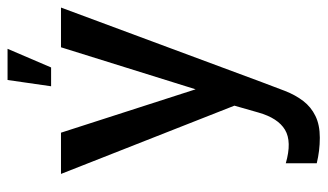

<svg xmlns="http://www.w3.org/2000/svg" viewBox="-194 -424 842 493"><g transform="rotate(-90 226.5 -178.0)"><path d="M347.2 -579.1 299.3 -467.3H251L267.1 -579.1ZM53.2 214.8V135.3Q108.9 151.4 139.2 133.3Q169.4 115.2 183.6 64.9L201.2 3.4L25.9 -441.9H131.8L243.2 -96.2L351.1 -441.9H453.1L261.2 74.7Q249.5 106.4 239 133.3Q228.5 160.2 213.1 180.2Q197.8 200.2 174.8 211.4Q151.9 222.7 118.7 222.7Q85.4 222.7 53.2 214.8Z"/></g></svg>

Font: Keraleeyam
Style: Regular
Weight: 400
Designer: Hussain K. H.
Foundry: Swathanthra Malayalam Computing(SMC) http://smc.org.in
Version: Version 3.0.0+20221109